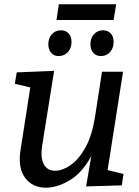

<svg xmlns="http://www.w3.org/2000/svg" viewBox="-20 -864 648 894"><path d="M196 10Q132 11 97 -36Q62 -83 76 -168L121 -457L49 -474L58 -527L232 -534L177 -190Q167 -131 183.5 -100Q200 -69 237 -69Q271 -69 309 -95.5Q347 -122 377.5 -176.5Q408 -231 422 -317L455 -530H553L481 -72L555 -54L547 -1L381 4L405 -137Q363 -60 306 -25.5Q249 9 196 10ZM521 -844 509 -771H243L254 -844ZM253 -603Q231 -603 218 -618.5Q205 -634 205 -658Q205 -686 221.5 -704.5Q238 -723 264 -723Q286 -723 299.5 -708.5Q313 -694 313 -669Q313 -640 296 -621.5Q279 -603 253 -603ZM450 -603Q427 -603 414 -618.5Q401 -634 401 -658Q401 -686 417.5 -704.5Q434 -723 460 -723Q482 -723 495.5 -708.5Q509 -694 509 -669Q509 -640 492.5 -621.5Q476 -603 450 -603Z"/></svg>

Font: Bitter Medium
Style: Italic
Weight: 500
Italic angle: -9°
Designer: Sol Matas, and Bitter project Authors
Foundry: Sol Matas
Version: Version 2.001